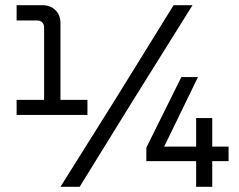

<svg xmlns="http://www.w3.org/2000/svg" viewBox="-20 -720 923 740"><path d="M150 -300V-614Q150 -626 143 -633.5Q136 -641 124 -641H44V-700H143Q174 -700 193.5 -681Q213 -662 213 -631V-300ZM44 -277V-335H317V-277ZM213 0 430 -346 649 -700H722L489 -327L287 0ZM544 -99V-151L679 -423H743L604 -137L589 -155H861V-99ZM736 0V-265H798V0Z"/></svg>

Font: SUSE Thin
Style: Regular
Weight: 400
Version: Version 1.000